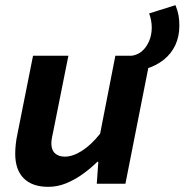

<svg xmlns="http://www.w3.org/2000/svg" viewBox="-20 -712 715 744"><path d="M545 -445 490 -496Q513 -499 530 -513.5Q547 -528 557.5 -552Q568 -576 568 -605Q568 -619 565.5 -632.5Q563 -646 558 -660L660 -692Q669 -669 672 -651.5Q675 -634 675 -612Q675 -571 659.5 -537.5Q644 -504 614.5 -480.5Q585 -457 545 -445ZM167 12Q105 12 72 -21Q39 -54 39 -116Q39 -134 41 -152.5Q43 -171 47 -190L108 -496H245L187 -206Q184 -192 181.5 -179.5Q179 -167 179 -156Q179 -131 193 -118Q207 -105 231 -105Q262 -105 297.5 -127.5Q333 -150 368 -194L427 -496H564L466 0H355L361 -85H357Q333 -61 302 -38.5Q271 -16 237 -2Q203 12 167 12Z"/></svg>

Font: Source Code Pro ExtraLight
Style: Bold Italic
Weight: 700
Italic angle: -11°
Monospace: yes
Version: Version 1.016;hotconv 1.0.116;makeotfexe 2.5.65601